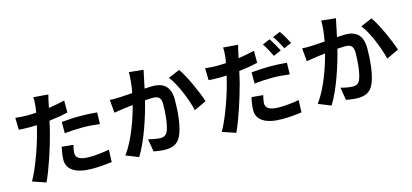

<svg xmlns="http://www.w3.org/2000/svg" viewBox="-69 -1337 4139 1928"><g transform="rotate(-15 2000.0 -373.5)"><path d="M474 -798 321 -810C324 -787 322 -746 318 -709C316 -693 313 -674 309 -652C278 -650 248 -649 219 -649C178 -649 144 -651 93 -657L96 -532C131 -530 169 -528 217 -528C238 -528 260 -529 283 -530C277 -501 269 -473 262 -446C225 -306 149 -96 89 4L228 51C284 -68 351 -272 387 -412C398 -453 408 -497 417 -540C484 -548 552 -559 612 -573V-698C557 -685 501 -674 445 -666C448 -680 451 -693 453 -704C457 -726 466 -771 474 -798ZM533 -496V-379C596 -386 658 -389 726 -389C787 -389 848 -383 898 -377L901 -497C842 -503 782 -506 725 -506C661 -506 589 -501 533 -496ZM587 -244 468 -256C460 -216 450 -168 450 -122C450 -21 541 37 709 37C789 37 857 30 913 23L918 -105C846 -92 777 -84 710 -84C603 -84 573 -117 573 -161C573 -183 579 -216 587 -244Z M1462 -790 1313 -805C1314 -742 1306 -669 1292 -593C1241 -589 1194 -586 1163 -585C1126 -584 1092 -582 1056 -585L1068 -449C1098 -454 1151 -461 1179 -466C1198 -468 1229 -472 1265 -476C1229 -339 1160 -137 1063 -6L1193 46C1285 -101 1359 -338 1397 -490C1425 -492 1450 -494 1466 -494C1529 -494 1563 -483 1563 -403C1563 -304 1550 -183 1523 -126C1507 -93 1481 -83 1448 -83C1421 -83 1364 -93 1325 -104L1347 28C1381 35 1428 42 1467 42C1542 42 1598 20 1631 -50C1674 -137 1688 -299 1688 -417C1688 -561 1613 -608 1507 -608C1486 -608 1456 -606 1423 -604C1435 -666 1448 -728 1462 -790ZM1806 -696 1687 -645C1758 -557 1829 -376 1855 -265L1982 -324C1952 -419 1868 -610 1806 -696Z M2882 -803 2803 -771C2831 -733 2863 -675 2884 -633L2963 -667C2946 -702 2909 -766 2882 -803ZM2444 -787 2291 -799C2294 -775 2292 -734 2288 -697C2286 -681 2283 -662 2279 -640C2248 -638 2218 -637 2189 -637C2147 -637 2114 -639 2063 -645L2066 -520C2101 -518 2138 -516 2187 -516C2208 -516 2230 -517 2253 -518C2246 -490 2239 -461 2232 -434C2195 -294 2119 -85 2059 16L2198 63C2254 -56 2320 -260 2357 -400C2368 -441 2378 -486 2387 -529C2454 -537 2522 -548 2582 -562V-687C2527 -674 2470 -663 2414 -655C2417 -668 2420 -681 2422 -692C2426 -714 2436 -759 2444 -787ZM2764 -758 2685 -725C2712 -687 2743 -627 2763 -586L2843 -621C2825 -658 2789 -721 2764 -758ZM2503 -484V-367C2566 -375 2627 -378 2696 -378C2757 -378 2818 -371 2868 -365L2871 -485C2812 -491 2752 -494 2695 -494C2630 -494 2559 -490 2503 -484ZM2557 -233 2437 -244C2429 -205 2420 -157 2420 -110C2420 -9 2511 49 2679 49C2759 49 2826 42 2883 34L2888 -93C2816 -80 2747 -73 2680 -73C2573 -73 2543 -106 2543 -150C2543 -172 2549 -204 2557 -233Z M3462 -790 3313 -805C3314 -742 3306 -669 3292 -593C3241 -589 3194 -586 3163 -585C3126 -584 3092 -582 3056 -585L3068 -449C3098 -454 3151 -461 3179 -466C3198 -468 3229 -472 3265 -476C3229 -339 3160 -137 3063 -6L3193 46C3285 -101 3359 -338 3397 -490C3425 -492 3450 -494 3466 -494C3529 -494 3563 -483 3563 -403C3563 -304 3550 -183 3523 -126C3507 -93 3481 -83 3448 -83C3421 -83 3364 -93 3325 -104L3347 28C3381 35 3428 42 3467 42C3542 42 3598 20 3631 -50C3674 -137 3688 -299 3688 -417C3688 -561 3613 -608 3507 -608C3486 -608 3456 -606 3423 -604C3435 -666 3448 -728 3462 -790ZM3806 -696 3687 -645C3758 -557 3829 -376 3855 -265L3982 -324C3952 -419 3868 -610 3806 -696Z"/></g></svg>

Font: DAIFUKU Sans JP
Style: Bold
Weight: 700
Designer: Original font ‘Source Han Sans JP’ : Ryoko NISHIZUKA  (kana, bopomofo & ideographs); Paul D. Hunt (Latin, Greek & Cyrill
Foundry: Daifuku
Version: Version 1.001